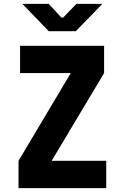

<svg xmlns="http://www.w3.org/2000/svg" viewBox="-20 -965 640 985"><path d="M525 0H75V-140L343 -590H83V-730H514V-590L245 -140H525ZM369 -805H230L95 -945H230L295 -875H304L372 -945H505Z"/></svg>

Font: JetBrains Mono Extra Bold
Style: Regular
Weight: 800
Monospace: yes
Designer: Philipp Nurullin, Konstantin Bulenkov
Foundry: JetBrains
Version: 2.002